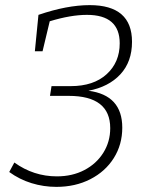

<svg xmlns="http://www.w3.org/2000/svg" viewBox="-20 -722 586 749"><path d="M457 -224Q457 -158 424 -105.5Q391 -53 332.5 -23Q274 7 200 7Q150 7 103 -7.5Q56 -22 16 -51L36 -88Q111 -34 202 -34Q262 -34 309 -58.5Q356 -83 383 -126Q410 -169 410 -222Q410 -348 248 -348H175L181 -386H256Q345 -386 396 -432.5Q447 -479 447 -553Q447 -664 319 -664Q256 -664 174 -639L146 -522H116L130 -664Q241 -702 330 -702Q495 -702 495 -559Q495 -481 449.5 -432Q404 -383 325 -368Q457 -351 457 -224Z"/></svg>

Font: Bitter Pro Light
Style: Italic
Weight: 300
Italic angle: -9°
Designer: Sol Matas, and Bitter project Authors
Foundry: Sol Matas
Version: Version 1.010